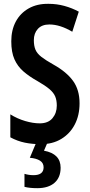

<svg xmlns="http://www.w3.org/2000/svg" viewBox="-20 -744 469 1004"><path d="M396 -204Q396 -141 371 -93Q346 -45 300.5 -17.5Q255 10 194 10Q149 10 110 2Q71 -6 34 -26V-146Q71 -123 112 -111Q153 -99 188 -99Q232 -99 254.5 -126Q277 -153 277 -192Q277 -220 268.5 -240Q260 -260 238 -278.5Q216 -297 176 -320Q133 -344 102.5 -370.5Q72 -397 55.5 -434Q39 -471 39 -528Q39 -587 62.5 -631Q86 -675 130 -700Q174 -725 234 -724Q277 -724 317 -713Q357 -702 392 -683L358 -578Q294 -616 238 -616Q199 -616 178 -593Q157 -570 157 -534Q157 -504 165.5 -484Q174 -464 196.5 -446.5Q219 -429 260 -406Q328 -368 362 -321Q396 -274 396 -204ZM297 133Q297 184 265 212Q233 240 175 240Q135 240 108 233V165Q131 172 155 172Q208 172 208 131Q208 108 189 96Q170 84 136 81L170 0H229L210 44Q297 60 297 133Z"/></svg>

Font: Noto Sans Arabic ExtCond SemBd
Style: Regular
Weight: 600
Width: 2
Designer: Monotype Design Team, Nadine Chahine, Nizar Qandah and Khaled Hosny
Foundry: Monotype Imaging Inc.
Version: Version 2.012; ttfautohint (v1.8.4.7-5d5b)